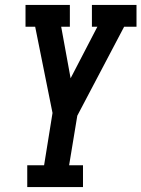

<svg xmlns="http://www.w3.org/2000/svg" viewBox="-20 -755 571 775"><path d="M90 0V-88H158L192 -299L122 -647H83V-735H262V-647H227L265 -439L373 -647H351V-735H531V-647H481L292 -288L259 -88H315V0Z"/></svg>

Font: Iosevka Slab Semibold
Style: Italic
Weight: 600
Italic angle: -9°
Monospace: yes
Designer: Belleve Invis
Foundry: Belleve Invis
Version: Version 11.1.1; ttfautohint (v1.8.3)